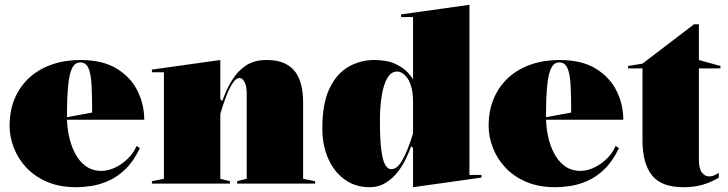

<svg xmlns="http://www.w3.org/2000/svg" viewBox="-20 -765 3032 800"><path d="M315 -515Q408 -515 466.5 -479Q525 -443 553 -386.5Q581 -330 581 -266H255V-276L364 -296Q364 -364 361.5 -410.5Q359 -457 348.5 -481Q338 -505 314 -505Q294 -505 282 -484Q270 -463 264.5 -413.5Q259 -364 259 -276Q259 -239 267 -200Q275 -161 292 -127.5Q309 -94 336.5 -73.5Q364 -53 403 -53Q421 -53 442.5 -60Q464 -67 484.5 -81Q505 -95 522 -114Q539 -133 549 -157L563 -148Q536 -92 502 -59.5Q468 -27 431 -11Q394 5 359.5 10Q325 15 297 15Q228 15 176 -7.5Q124 -30 89.5 -67Q55 -104 37.5 -149.5Q20 -195 20 -240Q20 -305 42 -356Q64 -407 103.5 -442.5Q143 -478 197 -496.5Q251 -515 315 -515Z M1293 -10V0H968V-10L1008 -20V-375Q1008 -406 999 -423Q990 -440 978 -440Q964 -440 950.5 -420Q937 -400 926 -372.5Q915 -345 907.5 -321.5Q900 -298 898 -290V-20L938 -10V0H613V-10L663 -20V-464H613V-475L898 -515V-352L906 -344Q923 -392 947 -431Q971 -470 1005.5 -492.5Q1040 -515 1090 -515Q1136 -515 1166 -501Q1196 -487 1212.5 -462.5Q1229 -438 1236 -406.5Q1243 -375 1243 -340V-20Z M1936 -745V-36H1986V-25L1701 15V-148L1693 -156Q1686 -135 1672.5 -106Q1659 -77 1638 -49.5Q1617 -22 1587.5 -3.5Q1558 15 1520 15Q1460 15 1415.5 -17.5Q1371 -50 1347 -105.5Q1323 -161 1323 -230Q1323 -334 1353 -396.5Q1383 -459 1432.5 -487Q1482 -515 1538 -515Q1594 -515 1628 -498.5Q1662 -482 1679 -463Q1696 -444 1701 -435V-694H1651V-705ZM1635 -467Q1610 -467 1594 -440Q1578 -413 1570.5 -366Q1563 -319 1563 -260Q1563 -186 1568.5 -142Q1574 -98 1584.5 -79Q1595 -60 1611 -60Q1622 -60 1633 -68.5Q1644 -77 1655 -95.5Q1666 -114 1677.5 -142Q1689 -170 1701 -209V-341Q1701 -374 1695 -398Q1689 -422 1679 -437Q1669 -452 1657.5 -459.5Q1646 -467 1635 -467Z M2311 -515Q2404 -515 2462.5 -479Q2521 -443 2549 -386.5Q2577 -330 2577 -266H2251V-276L2360 -296Q2360 -364 2357.5 -410.5Q2355 -457 2344.5 -481Q2334 -505 2310 -505Q2290 -505 2278 -484Q2266 -463 2260.5 -413.5Q2255 -364 2255 -276Q2255 -239 2263 -200Q2271 -161 2288 -127.5Q2305 -94 2332.5 -73.5Q2360 -53 2399 -53Q2417 -53 2438.5 -60Q2460 -67 2480.5 -81Q2501 -95 2518 -114Q2535 -133 2545 -157L2559 -148Q2532 -92 2498 -59.5Q2464 -27 2427 -11Q2390 5 2355.5 10Q2321 15 2293 15Q2224 15 2172 -7.5Q2120 -30 2085.5 -67Q2051 -104 2033.5 -149.5Q2016 -195 2016 -240Q2016 -305 2038 -356Q2060 -407 2099.5 -442.5Q2139 -478 2193 -496.5Q2247 -515 2311 -515Z M2827 15Q2736 15 2696.5 -34.5Q2657 -84 2657 -181V-480H2597V-490L2657 -500L2872 -664H2892V-515L2982 -490V-480H2892V-100Q2892 -63 2904.5 -46.5Q2917 -30 2935 -30Q2945 -30 2955 -34Q2965 -38 2975 -45V-25Q2961 -16 2944 -8.5Q2927 -1 2908.5 4.5Q2890 10 2869.5 12.5Q2849 15 2827 15Z"/></svg>

Font: Kalnia
Style: Bold
Weight: 700
Designer: Frida Medrano
Foundry: Frida Medrano
Version: Version 1.105